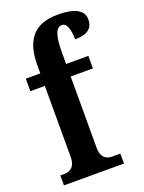

<svg xmlns="http://www.w3.org/2000/svg" viewBox="-145 -838 683 908"><g transform="rotate(-20 196.0 -384.5)"><path d="M15 0H317V-50H278C253 -50 221 -58 221 -116V-473H333V-536H221V-593C221 -679 235 -716 265 -716C294 -716 301 -666 301 -631C373 -631 392 -662 392 -698C392 -734 367 -769 262 -769C141 -769 91 -700 91 -577V-536H18V-473H91V-116C91 -58 56 -50 34 -50H15Z"/></g></svg>

Font: Noto Serif Devanagari ExtraCondensed
Style: Bold
Weight: 700
Width: 2
Designer: Universal Thirst, Indian Type Foundry and the Monotype Design Team
Foundry: Monotype Imaging Inc.
Version: Version 2.004